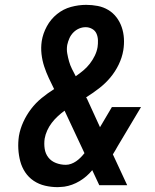

<svg xmlns="http://www.w3.org/2000/svg" viewBox="-20 -763 640 791"><path d="M218 8Q191 8 165.5 2Q140 -4 119 -18Q98 -32 84 -53Q70 -74 63.5 -98.5Q57 -123 55.5 -149.5Q54 -176 58 -203Q63 -232 76 -260.5Q89 -289 108 -314Q127 -339 151.5 -359Q176 -379 203 -396Q192 -418 181 -441.5Q170 -465 162 -489.5Q154 -514 151 -540.5Q148 -567 152 -594Q157 -625 173 -654.5Q189 -684 215 -705Q241 -726 272.5 -734.5Q304 -743 335 -743Q359 -743 382.5 -738.5Q406 -734 426 -722Q446 -710 460 -691.5Q474 -673 481.5 -651Q489 -629 490.5 -605Q492 -581 488 -556Q483 -526 469 -497Q455 -468 434.5 -443.5Q414 -419 388 -399Q362 -379 335 -362Q335 -361 336 -359.5Q337 -358 338 -357L392 -239L441 -322H561L465 -161Q460 -152 455 -143.5Q450 -135 445 -127L504 0H389L360 -62Q338 -35 308 -17Q278 1 245 6L233 7ZM292 -449Q308 -460 323 -472.5Q338 -485 350 -500.5Q362 -516 370.5 -533.5Q379 -551 382 -569Q384 -583 383.5 -597.5Q383 -612 377.5 -624.5Q372 -637 359.5 -644Q347 -651 333 -651Q319 -651 306 -645.5Q293 -640 282.5 -629.5Q272 -619 266 -605.5Q260 -592 257 -578Q254 -560 257 -543Q260 -526 264.5 -510Q269 -494 276.5 -479Q284 -464 292 -449ZM251 -84Q262 -84 273 -88Q284 -92 293.5 -98.5Q303 -105 311.5 -113.5Q320 -122 328 -132L246 -307Q231 -296 217.5 -283.5Q204 -271 193 -256.5Q182 -242 174.5 -225.5Q167 -209 164 -192Q161 -171 164 -150.5Q167 -130 179 -114.5Q191 -99 210.5 -91.5Q230 -84 251 -84Z"/></svg>

Font: Iosevka Etoile Semibold
Style: Italic
Weight: 600
Italic angle: -9°
Designer: Belleve Invis
Foundry: Belleve Invis
Version: Version 22.1.2; ttfautohint (v1.8.4)